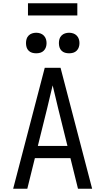

<svg xmlns="http://www.w3.org/2000/svg" viewBox="-20 -1147 640 1167"><path d="M60 0 188 -490 252 -735H348L412 -490L540 0H454L408 -186H192L146 0ZM210 -260H390L333 -490Q325 -525 316.5 -559.5Q308 -594 300 -628Q292 -594 283.5 -559.5Q275 -525 267 -490ZM400 -823Q387 -823 375 -826.5Q363 -830 354 -839Q345 -848 341.5 -860Q338 -872 338 -885Q338 -898 341.5 -910Q345 -922 354 -931Q363 -940 375 -944Q387 -948 400 -948Q413 -948 425 -944Q437 -940 446 -931Q455 -922 459 -910Q463 -898 463 -885Q463 -872 459 -860Q455 -848 446 -839Q437 -830 425 -826.5Q413 -823 400 -823ZM200 -823Q187 -823 175 -826.5Q163 -830 154 -839Q145 -848 141.5 -860Q138 -872 138 -885Q138 -898 141.5 -910Q145 -922 154 -931Q163 -940 175 -944Q187 -948 200 -948Q213 -948 225 -944Q237 -940 246 -931Q255 -922 259 -910Q263 -898 263 -885Q263 -872 259 -860Q255 -848 246 -839Q237 -830 225 -826.5Q213 -823 200 -823ZM150 -1053V-1127H450V-1053Z"/></svg>

Font: Iosevka Custom Extended
Style: Regular
Weight: 400
Width: 7
Monospace: yes
Designer: Belleve Invis
Foundry: Belleve Invis
Version: Version 11.2.4; ttfautohint (v1.8.4)